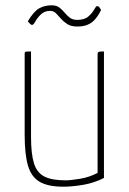

<svg xmlns="http://www.w3.org/2000/svg" viewBox="-20 -694 485 724"><path d="M219 10Q161 10 129.5 -8.5Q98 -27 85.5 -69.5Q73 -112 73 -185V-490Q73 -495 74 -497Q75 -499 80 -499.5Q85 -500 97 -500V-178Q97 -114 108 -78.5Q119 -43 147 -28.5Q175 -14 227 -14Q247 -14 282.5 -20Q318 -26 348 -42V-490Q348 -495 350 -497Q352 -499 357.5 -499.5Q363 -500 372 -500V-23Q335 -4 293.5 3Q252 10 219 10ZM271 -594Q248 -594 234 -603Q220 -612 210 -623.5Q200 -635 191 -644Q182 -653 169 -653Q148 -653 134.5 -640Q121 -627 113.5 -613.5Q106 -600 101 -600Q98 -600 94 -603.5Q90 -607 87.5 -610.5Q85 -614 85 -614Q108 -652 128.5 -663Q149 -674 175 -674Q193 -674 204 -665.5Q215 -657 223.5 -646.5Q232 -636 243 -627.5Q254 -619 271 -619Q299 -619 313.5 -632Q328 -645 335 -658Q342 -671 346 -671Q351 -671 354 -667.5Q357 -664 359 -660Q361 -656 361 -656Q356 -646 349 -635Q342 -624 332 -614.5Q322 -605 307 -599.5Q292 -594 271 -594Z"/></svg>

Font: Yanone Kaffeesatz ExtraLight ExtraLight
Style: Regular
Weight: 250
Version: Version 2.003